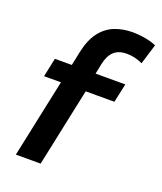

<svg xmlns="http://www.w3.org/2000/svg" viewBox="-138 -835 780 925"><g transform="rotate(20 252.0 -373.0)"><path d="M54 0Q65.5 -54 76.2 -104.5Q87 -155 100 -217L110.5 -267Q117 -296.5 124.2 -330.8Q131.5 -365 139 -401.5H52.5L73 -498H159.5Q163.5 -515.5 167 -533Q170.5 -550.5 174 -567.5Q188.5 -636 218.8 -675Q249 -714 290.8 -730.2Q332.5 -746.5 381.5 -746.5Q415 -746.5 447.8 -740.5Q480.5 -734.5 504 -724L472.5 -620.5Q433.5 -639.5 391.5 -639.5Q348.5 -639.5 325 -617.2Q301.5 -595 292.5 -551.5Q290 -539.5 286.8 -523Q283.5 -506.5 281.5 -498H434L413 -401.5H266L227 -217.5Q214 -154.5 203.2 -104.2Q192.5 -54 181 0Z"/></g></svg>

Font: Commissioner SemiBold
Style: Italic
Weight: 600
Italic angle: -12°
Designer: Kostas Bartsokas
Foundry: Kostas Bartsokas
Version: Version 1.000; ttfautohint (v1.8.3)